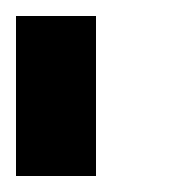

<svg xmlns="http://www.w3.org/2000/svg" viewBox="-20 -920 240 240"><path d="M0 -700V-900H100V-700Z"/></svg>

Font: Galmuri9 Regular
Style: Regular
Weight: 400
Designer: Lee Minseo (quiple)
Version: Version 2.399;hotconv 1.1.1;makeotfexe 2.6.0 DEVELOPMENT